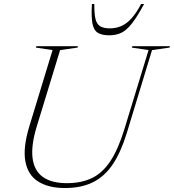

<svg xmlns="http://www.w3.org/2000/svg" viewBox="-20 -938 877 968"><path d="M165.5 -301Q136 -204.5 144.2 -140.8Q152.5 -77 196.2 -45.8Q240 -14.5 317 -14.5Q390 -14.5 443.5 -40.2Q497 -66 536.2 -125.2Q575.5 -184.5 606.5 -285L729 -685.5L644.5 -698L647 -705H837L834.5 -698L746.5 -685.5L618.5 -265Q589 -169.5 548 -108.8Q507 -48 448.2 -19Q389.5 10 307.5 10Q225 10 173 -22.5Q121 -55 108 -123.8Q95 -192.5 128 -301.5L245 -685.5L161 -698L163 -705H373L371 -698L283 -685.5ZM533.5 -795Q565.5 -795 592.8 -807.2Q620 -819.5 644 -846.5Q668 -873.5 691.5 -918H706.5Q672 -854 645.2 -819.8Q618.5 -785.5 592 -772.8Q565.5 -760 531 -760Q493.5 -760 473 -772.8Q452.5 -785.5 446 -819.8Q439.5 -854 443.5 -918H455.5Q455 -870.5 461.2 -843.5Q467.5 -816.5 484.8 -805.8Q502 -795 533.5 -795Z"/></svg>

Font: Newsreader 60pt ExtraLight
Style: Italic
Weight: 250
Italic angle: -17°
Designer: Hugues Gentile
Foundry: Production Type
Version: Version 1.003